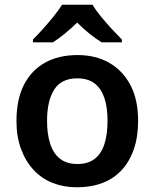

<svg xmlns="http://www.w3.org/2000/svg" viewBox="-20 -786 657 816"><path d="M567 -272Q567 -205 549 -152.5Q531 -100 497.5 -63.5Q464 -27 415.5 -8.5Q367 10 307 10Q251 10 204 -8.5Q157 -27 123 -63.5Q89 -100 69.5 -152.5Q50 -205 50 -272Q50 -363 81.5 -425Q113 -487 171 -519.5Q229 -552 310 -552Q386 -552 443.5 -519.5Q501 -487 534 -425Q567 -363 567 -272ZM180 -272Q180 -216 193.5 -174.5Q207 -133 235.5 -111Q264 -89 309 -89Q354 -89 382.5 -111Q411 -133 424 -174.5Q437 -216 437 -272Q437 -330 423.5 -370Q410 -410 382 -431.5Q354 -453 308 -453Q241 -453 210.5 -405.5Q180 -358 180 -272ZM373 -766Q386 -744 408.5 -716.5Q431 -689 455.5 -662.5Q480 -636 498 -618V-606H412Q386 -622 360 -643Q334 -664 308 -690Q281 -664 256 -643.5Q231 -623 205 -606H120V-618Q139 -637 162.5 -663Q186 -689 208 -716.5Q230 -744 244 -766Z"/></svg>

Font: Noto Sans Khmer SemiBold
Style: Regular
Weight: 600
Version: Version 2.003